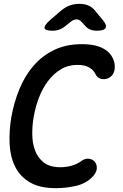

<svg xmlns="http://www.w3.org/2000/svg" viewBox="-20 -970 640 1000"><path d="M39 -360Q53 -438 81.5 -507Q110 -576 155 -628Q200 -680 262.5 -710Q325 -740 406 -740Q449 -740 479.5 -732Q510 -724 530 -710Q550 -696 561 -678.5Q572 -661 576 -642Q581 -614 573 -593.5Q565 -573 545 -563Q527 -555 507 -559Q487 -563 476 -586Q468 -604 445.5 -618Q423 -632 383 -632Q335 -632 297 -609Q259 -586 230.5 -548.5Q202 -511 183.5 -463Q165 -415 156 -364Q148 -321 148 -274Q148 -227 162 -188Q176 -149 207.5 -124Q239 -99 294 -99Q309 -99 324 -101Q339 -103 353 -107Q367 -111 378.5 -116.5Q390 -122 399 -128Q420 -145 440.5 -143.5Q461 -142 473 -128Q486 -113 484 -90.5Q482 -68 457 -44Q423 -12 372 -1Q321 10 271 10Q186 10 134.5 -21Q83 -52 58 -103.5Q33 -155 30 -221.5Q27 -288 39 -360ZM255 -810Q215 -810 212 -823.5Q209 -837 240 -865L295 -912Q318 -932 342 -941Q366 -950 393 -950Q420 -950 441 -941Q462 -932 477 -912L516 -865Q538 -838 530 -824Q522 -810 484 -810Q464 -810 449 -816.5Q434 -823 423 -836L407 -854Q394 -869 378 -869Q362 -869 344 -853L325 -838Q309 -824 291.5 -817Q274 -810 255 -810Z"/></svg>

Font: Maple Mono NL SemiBold
Style: Italic
Weight: 600
Italic angle: -10°
Monospace: yes
Designer: subframe7536
Version: Version 7.000